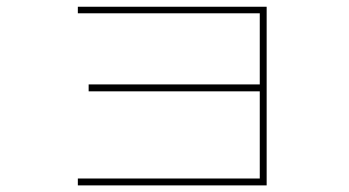

<svg xmlns="http://www.w3.org/2000/svg" viewBox="-20 -566 1040 572"><path d="M211.9 -34.2H753.9V-293.9H244.1V-314.5H753.9V-526.4H211.9V-545.9H774.4V-13.7H211.9Z"/></svg>

Font: Mgen+ 1mn thin
Style: Regular
Weight: 100
Designer: [Source Han Sans]
Ryoko NISHIZUKA  (kana & ideographs); Paul D. Hunt (Latin, Greek & Cyrillic); Wenlong ZHANG  (bopomofo
Version: Version 1.059.20150602